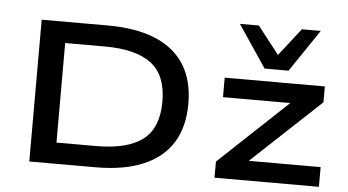

<svg xmlns="http://www.w3.org/2000/svg" viewBox="-52 -861 1722 951"><g transform="rotate(5 809.0 -385.0)"><path d="M124 0V-705H453Q595 -705 691 -664.5Q787 -624 835.5 -546Q884 -468 884 -353Q884 -238 835 -159.5Q786 -81 690 -40.5Q594 0 453 0ZM250 -105H446Q603 -105 679 -163.5Q755 -222 755 -353Q755 -483 679 -541.5Q603 -600 446 -600H250ZM1045 0V-80L1429 -441L1434 -401H1052V-498H1550V-419L1164 -58L1159 -98H1564V0ZM1245 -560 1104 -770H1198L1305 -633L1412 -770H1506L1364 -560Z"/></g></svg>

Font: Nunito Sans 7pt Expanded SemiBold
Style: Regular
Weight: 600
Width: 7
Designer: Vernon Adams
Foundry: Vernon Adams
Version: Version 3.101;gftools[0.9.27]